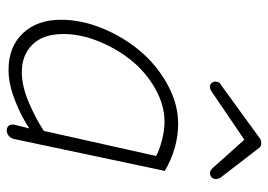

<svg xmlns="http://www.w3.org/2000/svg" viewBox="-132 -646 789 565"><g transform="rotate(90 262.5 -363.5)"><path d="M234.9 -586.9Q228 -586.9 223.6 -592.5Q219.2 -598.1 220.2 -605Q221.7 -615.7 231 -620.1L386.2 -732.9Q392.6 -737.8 400.9 -737.8Q410.6 -737.8 415 -731.9L501 -620.1Q506.8 -613.3 506.8 -604Q506.8 -597.2 502 -592Q497.1 -586.9 488.8 -586.9Q482.4 -586.9 475.1 -594.2L391.1 -688L248 -590.8Q242.2 -586.9 234.9 -586.9ZM185.1 5.9Q118.2 5.9 78.1 -36.1Q38.1 -78.1 38.1 -148.9Q38.1 -208.5 63.5 -270.5Q88.9 -332.5 130.4 -381.6Q171.9 -430.7 228.8 -461.9Q285.6 -493.2 344.2 -493.2Q415.5 -493.2 482.9 -454.1L389.2 -11.2Q387.2 -1 379.9 5.1Q372.6 11.2 363.8 11.2Q354.5 11.2 349.9 5.1Q345.2 -1 347.2 -12.2L357.9 -55.2Q322.3 -31.2 274.4 -12.7Q226.6 5.9 185.1 5.9ZM191.9 -33.2Q233.9 -33.2 283 -54.4Q332 -75.7 365.2 -98.1L439 -428.2Q423.3 -437.5 393.8 -445.3Q364.3 -453.1 338.9 -453.1Q288.6 -453.1 240 -425.3Q191.4 -397.5 157 -354.5Q122.6 -311.5 101.3 -258.5Q80.1 -205.6 80.1 -155.8Q80.1 -95.7 111.1 -64.5Q142.1 -33.2 191.9 -33.2Z"/></g></svg>

Font: Comic Neue Light
Style: Italic
Weight: 300
Italic angle: -12°
Designer: Craig Rozynski
Foundry: Craig Rozynski
Version: Version 2.003;hotconv 1.0.109;makeotfexe 2.5.65596